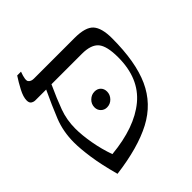

<svg xmlns="http://www.w3.org/2000/svg" viewBox="-170 -695 820 820"><g transform="rotate(-45 240.0 -285.0)"><path d="M424 -335Q424 -403 402 -429Q380 -455 325 -455H141Q113 -394 96 -347.5Q79 -301 79 -249Q79 -209 88 -158Q97 -107 114 -60Q262 -74 343 -141Q424 -208 424 -335ZM351 -525Q416 -525 439.5 -499Q463 -473 463 -411Q463 -268 423.5 -181Q384 -94 297.5 -48.5Q211 -3 70 15Q49 -62 41 -118Q33 -174 33 -211Q33 -277 55.5 -333Q78 -389 109 -455H44Q34 -455 25.5 -460.5Q17 -466 17 -481Q17 -502 32.5 -531.5Q48 -561 64 -585H87Q72 -545 80 -535Q88 -525 105 -525ZM239 -217Q223 -217 212 -228Q201 -239 201 -255Q201 -275 215.5 -289Q230 -303 249 -303Q266 -303 276.5 -292.5Q287 -282 287 -265Q287 -246 273 -231.5Q259 -217 239 -217Z"/></g></svg>

Font: Bona Nova
Style: Italic
Weight: 400
Italic angle: -4°
Designer: Mateusz Machalski
Foundry: Capitalics
Version: Version 4.001; ttfautohint (v1.8.3)